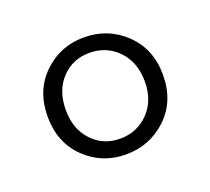

<svg xmlns="http://www.w3.org/2000/svg" viewBox="-64 -838 488 446"><g transform="rotate(-20 180.0 -615.5)"><path d="M278.3 -615.2Q278.3 -663.1 250 -692.4Q221.7 -721.7 179.7 -721.7Q137.7 -721.7 110.4 -692.4Q83 -663.1 83 -615.2Q83 -568.4 110.4 -539.1Q137.7 -509.8 179.7 -509.8Q221.7 -509.8 250 -539.1Q278.3 -568.4 278.3 -615.2ZM179.7 -470.7Q121.1 -470.7 79.6 -510.7Q38.1 -550.8 38.1 -615.2Q38.1 -679.7 79.6 -719.7Q121.1 -759.8 179.7 -759.8Q239.3 -759.8 281.2 -719.7Q323.2 -679.7 323.2 -615.2Q323.2 -550.8 281.2 -510.7Q239.3 -470.7 179.7 -470.7Z"/></g></svg>

Font: GenRyuMin TW TTF Bold
Style: Regular
Weight: 700
Version: Version 1.300